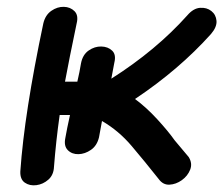

<svg xmlns="http://www.w3.org/2000/svg" viewBox="-20 -554 670 576"><path d="M456 -17Q469 1 488.5 0Q508 -1 525.5 -13.5Q543 -26 550.5 -45Q558 -64 546 -83L504 -133Q485 -160 452 -196Q419 -232 385 -257Q517 -345 613 -452Q631 -473 629.5 -491.5Q628 -510 614 -521Q600 -532 580 -530.5Q560 -529 542 -508Q448 -403 314 -318Q319 -344 323 -366Q329 -390 316.5 -402Q304 -414 284 -414.5Q264 -415 246 -402.5Q228 -390 223 -364Q219 -339 212 -309H175Q187 -374 210 -484Q216 -508 203.5 -520.5Q191 -533 171.5 -533.5Q152 -534 134 -521.5Q116 -509 110 -484Q53 -214 41 -40Q40 -16 54.5 -6Q69 4 89 1.5Q109 -1 125 -15Q141 -29 142 -54Q148 -131 159 -209H190Q181 -169 176 -140Q171 -116 183.5 -103.5Q196 -91 215.5 -91.5Q235 -92 253 -104.5Q271 -117 277 -142Q281 -164 286 -191Q336 -162 375 -116Q414 -70 456 -17Z"/></svg>

Font: Balsamiq Sans
Style: Italic
Weight: 400
Italic angle: -12°
Designer: Michael Angeles
Foundry: Balsamiq SRL
Version: Version 1.020; ttfautohint (v1.8.4.7-5d5b);gftools[0.9.26]